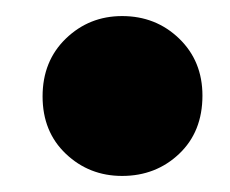

<svg xmlns="http://www.w3.org/2000/svg" viewBox="-20 -432 286 239"><path d="M232 -313Q232 -268 203 -240.5Q174 -213 132 -213Q91 -213 62 -240.5Q33 -268 33 -312Q33 -356 62 -384Q91 -412 132 -412Q174 -412 203 -384Q232 -356 232 -313Z"/></svg>

Font: Repo
Style: ExtraBold
Weight: 800
Designer: Stefan Peev
Foundry: Context Ltd
Version: Version 001.000